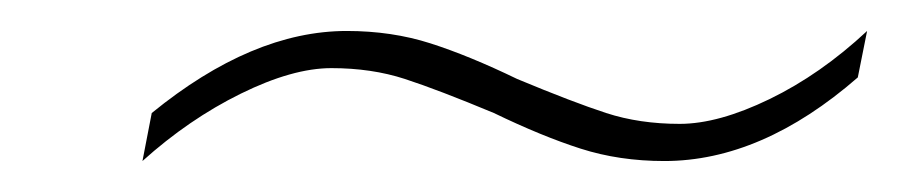

<svg xmlns="http://www.w3.org/2000/svg" viewBox="-20 -411 587 124"><path d="M78 -338Q143 -391 204 -391Q233 -391 258 -383Q283 -375 314 -360Q350 -345 371.5 -338Q393 -331 419 -331Q444 -331 477 -347Q510 -363 540 -391L534 -361Q472 -307 409 -307Q380 -307 355 -315Q330 -323 299 -338Q263 -353 241.5 -360Q220 -367 194 -367Q169 -367 135.5 -350.5Q102 -334 72 -307Z"/></svg>

Font: Trirong Thin
Style: Italic
Weight: 250
Italic angle: -12°
Designer: Katatrad Team
Foundry: CadsonDemak
Version: Version 1.001